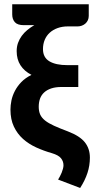

<svg xmlns="http://www.w3.org/2000/svg" viewBox="-20 -746 454 927"><path d="M408.5 -669.5Q408.5 -657.5 404 -648Q399.5 -638.5 392 -632Q384.5 -625.5 374.8 -622Q365 -618.5 355 -618.5H307.5Q280.5 -618.5 258.2 -610.5Q236 -602.5 220.2 -588.2Q204.5 -574 196 -553.8Q187.5 -533.5 187.5 -509Q187.5 -468.5 218.5 -450Q249.5 -431.5 305.5 -431.5H358V-326H277Q248 -326 227.2 -319Q206.5 -312 193 -299.5Q179.5 -287 173.2 -269.5Q167 -252 167 -230.5Q167 -209 174 -193.2Q181 -177.5 197.5 -164.2Q214 -151 241 -138.8Q268 -126.5 308 -111.5Q365.5 -89.5 389.8 -58.8Q414 -28 414 15Q414 53.5 402.2 89.2Q390.5 125 367 161.5L260.5 121Q264.5 114.5 269.2 105.8Q274 97 277.8 87.5Q281.5 78 284 68.8Q286.5 59.5 286.5 52Q286.5 33 274.5 18Q262.5 3 230.5 -6.5Q191.5 -17.5 155.2 -34Q119 -50.5 91.2 -75.2Q63.5 -100 47 -134.8Q30.5 -169.5 30.5 -217Q30.5 -237.5 35.2 -260.8Q40 -284 51.8 -306.8Q63.5 -329.5 83 -349.8Q102.5 -370 132 -384.5Q97 -402.5 78.8 -431Q60.5 -459.5 60.5 -499Q60.5 -520.5 67 -538.8Q73.5 -557 85 -572.8Q96.5 -588.5 112 -601.2Q127.5 -614 145.5 -624.5H95.5Q64.5 -624.5 51.8 -638.8Q39 -653 39 -676.5V-725.5H408.5Z"/></svg>

Font: Lato
Style: Regular
Weight: 800
Designer: Lukasz Dziedzic with Adam Twardoch and Botio Nikoltchev
Foundry: tyPoland Lukasz Dziedzic
Version: Version 2.015; 2015-08-06; http://www.latofonts.com/; ttfaut